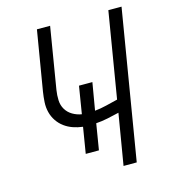

<svg xmlns="http://www.w3.org/2000/svg" viewBox="-109 -825 819 914"><g transform="rotate(-15 300.0 -367.5)"><path d="M387 0 429 -251Q400 -244 371.5 -238Q343 -232 314 -230L293 -102H228L249 -230Q224 -233 201 -241Q178 -249 159 -263Q140 -277 126.5 -297Q113 -317 107 -341Q101 -365 102.5 -390.5Q104 -416 108 -441L157 -735H222L172 -432Q168 -407 169 -382Q170 -357 182 -337Q194 -317 214.5 -305Q235 -293 259 -289L281 -424H347L324 -289Q353 -292 381.5 -299Q410 -306 439 -313L509 -735H574L452 0Z"/></g></svg>

Font: Iosevka Curly LtExObl
Style: Regular
Weight: 300
Width: 7
Italic angle: -9°
Monospace: yes
Designer: Belleve Invis
Foundry: Belleve Invis
Version: Version 11.1.0; ttfautohint (v1.8.3)